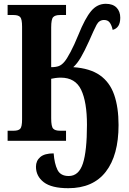

<svg xmlns="http://www.w3.org/2000/svg" viewBox="-20 -740 677 1009"><path d="M339 249Q251 249 210 217.5Q169 186 169 136Q169 105 191.5 85.5Q214 66 262 66Q266 120 282 152.5Q298 185 341 185Q394 185 415.5 119.5Q437 54 437 -84Q437 -204 406.5 -268Q376 -332 299 -332Q286 -332 271 -330Q256 -328 249 -326V-118Q249 -75 259.5 -64Q270 -53 295 -53H327V0H20V-53H52Q76 -53 86 -63Q96 -73 96 -113V-600Q96 -640 86 -650.5Q76 -661 52 -661H20V-714H327V-661H295Q270 -661 259.5 -650Q249 -639 249 -596V-387Q274 -387 289.5 -393Q305 -399 319 -416Q331 -430 350.5 -466.5Q370 -503 392 -557Q427 -644 459 -682Q491 -720 536 -720Q573 -720 592.5 -700Q612 -680 612 -647Q612 -593 572 -583Q568 -604 558 -619.5Q548 -635 527 -635Q501 -635 487.5 -609.5Q474 -584 448 -524Q424 -471 405 -438.5Q386 -406 365 -387Q453 -381 505 -344.5Q557 -308 580 -242Q603 -176 603 -83Q603 76 536 162.5Q469 249 339 249Z"/></svg>

Font: Noto Serif ExtraCondensed ExtraBold
Style: Regular
Weight: 800
Width: 2
Designer: Monotype Design Team
Foundry: Monotype Imaging Inc.
Version: Version 2.013; ttfautohint (v1.8.4.7-5d5b)